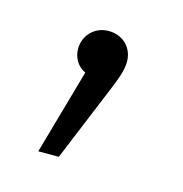

<svg xmlns="http://www.w3.org/2000/svg" viewBox="-49 -115 293 307"><g transform="rotate(15 97.5 38.5)"><path d="M97 -69C74 -69 57 -51 57 -29C57 -14 65 -1 78 5L38 146H72L124 20C131 3 138 -14 138 -29C138 -51 122 -69 97 -69Z"/></g></svg>

Font: Fira Sans ExtraLight
Style: Regular
Weight: 200
Designer: bBox Type GmbH & Carrois Corporate GbR & Edenspiekermann AG
Foundry: bBox Type GmbH & Carrois Corporate GbR & Edenspiekermann AG
Version: Version 4.300;PS 004.300;hotconv 1.0.88;makeotf.lib2.5.64775